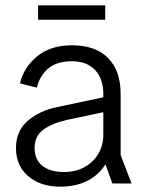

<svg xmlns="http://www.w3.org/2000/svg" viewBox="-20 -689 534 721"><path d="M205 12Q133 12 86.5 -27Q40 -66 40 -133Q40 -198 85 -236Q130 -274 195 -287L412 -333V-277L233 -239Q175 -226 142.5 -202Q110 -178 110 -133Q110 -90 139 -66.5Q168 -43 220 -43Q263 -43 296.5 -61Q330 -79 349 -111Q368 -143 368 -184V-336Q368 -393 337 -426Q306 -459 250 -459Q194 -459 162 -432.5Q130 -406 118 -360L55 -376Q69 -436 119.5 -477.5Q170 -519 250 -519Q339 -519 386 -471Q433 -423 433 -337V-107L474 0H402L376 -72Q351 -32 308 -10Q265 12 205 12ZM123 -669H375V-615H123Z"/></svg>

Font: TikTok Sans Light
Style: Regular
Weight: 300
Version: Version 4.000